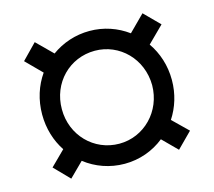

<svg xmlns="http://www.w3.org/2000/svg" viewBox="-93 -730 951 855"><g transform="rotate(-15 382.5 -302.5)"><path d="M66.8 -547.6 138.1 -475.9C103.3 -426.1 83.1 -364.7 83.1 -296.9C83.1 -231.9 101.6 -172.6 133.9 -123.9L66.8 -57.5L134.6 12.1L199.9 -52.6C250.4 -13.1 313.9 9.9 382.5 9.9C451 9.9 514.9 -13.5 565.3 -54L631.4 12.1L700.6 -57.5L630.7 -125.7C662.3 -174 681.1 -232.6 681.1 -296.9C681.1 -364 660.9 -424.7 626.4 -474.1L700.6 -547.6L631.4 -617.2L558.6 -544.4C508.9 -581 448.2 -602.3 382.5 -602.3C317.1 -602.3 256.4 -581.3 207 -545.5L134.6 -617.2ZM382.5 -511C496.8 -511 589.5 -418.3 590.2 -296.9C589.5 -176.8 496.8 -82.7 382.5 -82.7C265.6 -82.7 173.7 -176.8 174 -296.9C173.7 -418.3 265.6 -511 382.5 -511Z"/></g></svg>

Font: Inter-Hewn
Style: Bold
Weight: 700
Designer: Rasmus Andersson
Foundry: rsms
Version: Version 3.012;git-f93a4a705